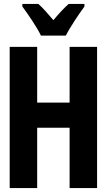

<svg xmlns="http://www.w3.org/2000/svg" viewBox="-20 -951 540 971"><path d="M187 -771H313C334 -813 379 -880 407 -918V-931H327C301 -907 280 -885 250 -849C222 -882 197 -911 174 -931H93V-918C122 -879 169 -810 187 -771ZM29 0H168V-305H332V0H471V-714H332V-432H168V-714H29Z"/></svg>

Font: Noto Sans Mono ExtraCondensed ExtraBold
Style: Regular
Weight: 800
Width: 2
Designer: Monotype Design Team
Foundry: Monotype Imaging Inc.
Version: Version 2.014